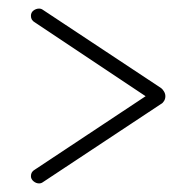

<svg xmlns="http://www.w3.org/2000/svg" viewBox="-20 -501 435 447"><path d="M71 -74Q64 -74 58 -79Q52 -84 52 -91Q52 -101 61 -106L319 -277L61 -449Q52 -454 52 -464Q52 -472 58 -476.5Q64 -481 71 -481Q76 -481 80 -478L355 -296Q358 -294 361.5 -288.5Q365 -283 365 -277Q365 -271 362 -266Q359 -261 355 -259L80 -77Q76 -74 71 -74Z"/></svg>

Font: Dosis ExtraLight
Style: Regular
Weight: 250
Designer: EdgarTolentino, PabloImpallari, IginoMarini
Foundry: EdgarTolentino, PabloImpallari, IginoMarini
Version: Version 3.001; ttfautohint (v1.8.2)